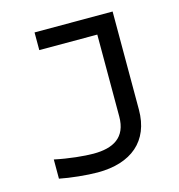

<svg xmlns="http://www.w3.org/2000/svg" viewBox="-102 -761 804 860"><g transform="rotate(-15 300.0 -330.5)"><path d="M250 -77C208 -77 137 -84 71 -98V-9C120 1 197 9 247 9C402 9 497 -69 497 -215V-670H135V-588H404V-208C404 -110 341 -77 250 -77Z"/></g></svg>

Font: LT Wave Mono
Style: Regular
Weight: 400
Designer: Daniel Lyons
Version: Version 2.5 (Glyphs App)